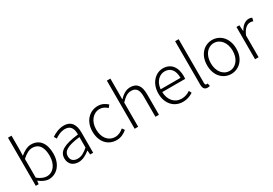

<svg xmlns="http://www.w3.org/2000/svg" viewBox="37 -1764 3907 2745"><g transform="rotate(-30 1991.0 -391.0)"><path d="M314 13C439 13 549 -93 549 -275C549 -439 477 -547 335 -547C271 -547 208 -510 155 -465L158 -567V-795H100V0H147L154 -54H156C205 -13 264 13 314 13ZM309 -38C270 -38 213 -55 158 -103V-411C218 -466 273 -496 324 -496C443 -496 487 -403 487 -275C487 -132 413 -38 309 -38Z M804 13C872 13 936 -24 990 -68H992L998 0H1047V-338C1047 -456 1002 -547 875 -547C788 -547 714 -505 673 -477L699 -435C736 -463 797 -496 867 -496C968 -496 991 -414 989 -335C754 -308 649 -252 649 -134C649 -35 718 13 804 13ZM816 -36C757 -36 707 -64 707 -137C707 -219 779 -268 989 -292V-119C926 -64 875 -36 816 -36Z M1433 13C1500 13 1557 -16 1603 -56L1575 -96C1539 -64 1491 -37 1436 -37C1324 -37 1250 -130 1250 -266C1250 -402 1331 -496 1437 -496C1487 -496 1526 -473 1559 -442L1592 -482C1555 -515 1507 -547 1436 -547C1304 -547 1189 -444 1189 -266C1189 -89 1294 13 1433 13Z M1732 0H1790V-399C1852 -463 1896 -495 1958 -495C2040 -495 2075 -444 2075 -333V0H2133V-341C2133 -478 2082 -547 1971 -547C1898 -547 1843 -505 1789 -451L1790 -567V-795H1732Z M2525 13C2602 13 2652 -12 2695 -39L2673 -82C2633 -54 2588 -36 2531 -36C2416 -36 2339 -127 2336 -257H2714C2716 -270 2717 -284 2717 -299C2717 -455 2640 -547 2511 -547C2390 -547 2277 -439 2277 -266C2277 -91 2388 13 2525 13ZM2336 -303C2347 -425 2425 -497 2512 -497C2605 -497 2664 -432 2664 -303Z M2930 13C2949 13 2959 10 2969 7L2960 -39C2949 -37 2945 -37 2941 -37C2927 -37 2917 -48 2917 -73V-795H2859V-79C2859 -17 2882 13 2930 13Z M3323 13C3452 13 3564 -89 3564 -266C3564 -444 3452 -547 3323 -547C3194 -547 3082 -444 3082 -266C3082 -89 3194 13 3323 13ZM3323 -37C3219 -37 3143 -130 3143 -266C3143 -402 3219 -496 3323 -496C3427 -496 3504 -402 3504 -266C3504 -130 3427 -37 3323 -37Z M3720 0H3778V-358C3817 -457 3874 -492 3921 -492C3942 -492 3952 -490 3970 -483L3982 -535C3965 -544 3949 -547 3928 -547C3866 -547 3813 -501 3777 -434H3775L3768 -533H3720Z"/></g></svg>

Font: Genne Gothic Light
Style: Regular
Weight: 300
Designer: Ryoko NISHIZUKA (kana & ideographs); Paul D. Hunt (Latin, Greek & Cyrillic); Wenlong ZHANG (bopomofo); Sandoll Communica
Foundry: Adobe Systems Incorporated
Version: Version 1.004;PS 1.004;hotconv 16.6.51;makeotf.lib2.5.65220